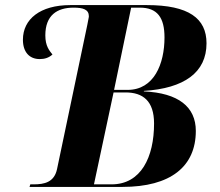

<svg xmlns="http://www.w3.org/2000/svg" viewBox="-20 -734 862 754"><path d="M96 0H461C650 0 749 -80 749 -220C749 -314 681 -369 545 -375V-377C703 -387 791 -449 791 -564C791 -662 721 -714 557 -714H256C138 -714 70 -659 70 -578C70 -529 96 -502 136 -502C155 -502 172 -507 186 -520C174 -535 158 -553 158 -595C158 -674 204 -704 269 -704C306 -704 329 -697 329 -670C329 -665 325 -650 323 -637L204 -70C193 -18 154 -10 112 -10H99ZM481 -381H428L495 -704H529C598 -704 626 -665 626 -587C626 -483 585 -381 481 -381ZM418 -10H349L426 -371H473C541 -371 585 -338 585 -249C585 -117 534 -10 418 -10Z"/></svg>

Font: Noto Serif Display
Style: Bold Italic
Weight: 700
Italic angle: -12°
Designer: Monotype Design Team
Foundry: Monotype Imaging Inc.
Version: Version 2.009